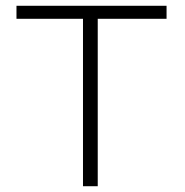

<svg xmlns="http://www.w3.org/2000/svg" viewBox="-20 -644 640 664"><path d="M267 0V-579H37V-624H556V-579H318V0Z"/></svg>

Font: Inconsolata Expanded Light
Style: Regular
Weight: 300
Width: 7
Monospace: yes
Designer: Raph Levien, Cyreal, Brenton Simpson
Foundry: Raph Levien, Cyreal, Google
Version: Version 3.001; ttfautohint (v1.8.2.53-6de2)